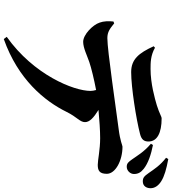

<svg xmlns="http://www.w3.org/2000/svg" viewBox="34 -882 931 1040"><g transform="rotate(90 500.0 -362.5)"><path d="M884 -583C905 -583 923 -602 923 -622C923 -644 915 -659 895 -675C865 -699 817 -715 766 -725L759 -714C804 -676 825 -638 843 -613C858 -592 865 -583 884 -583ZM371 -607C453 -607 625 -634 706 -655C738 -663 747 -678 747 -701C747 -748 700 -772 622 -772C611 -772 596 -760 551 -746C514 -735 433 -712 354 -712C321 -712 281 -712 239 -736L231 -729C268 -648 302 -607 371 -607ZM963 -670C990 -670 1000 -692 1000 -712C1000 -735 986 -755 962 -770C935 -787 896 -798 842 -808L835 -796C877 -764 898 -730 917 -703C934 -679 942 -670 963 -670ZM207 -347C240 -347 281 -368 316 -380C348 -391 410 -406 468 -417C471 -407 473 -396 473 -387C473 -296 386 -79 180 67L192 83C410 6 528 -138 586 -256C615 -315 642 -329 642 -357C642 -382 618 -404 576 -430C632 -435 686 -439 729 -439C791 -439 848 -426 873 -426C903 -426 922 -434 922 -475C922 -522 850 -560 775 -560C768 -560 744 -547 678 -539C568 -525 254 -478 187 -478C153 -478 136 -492 107 -515L97 -511C94 -486 95 -457 103 -436C115 -399 168 -347 207 -347Z"/></g></svg>

Font: GenKiMin2 TW H
Style: Regular
Weight: 900
Version: Version 2.100;PS 2.1;hotconv 16.6.51;makeotf.lib2.5.65220 DE